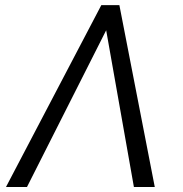

<svg xmlns="http://www.w3.org/2000/svg" viewBox="-20 -748 732 768"><path d="M515.6 0 401.4 -645.5 395.5 -727.5H457.5L599.1 0ZM414.1 -645.5 87.9 0H3.9L385.3 -727.5H446.3Z"/></svg>

Font: Inter 20pt Light
Style: Italic
Weight: 300
Italic angle: -9.3988°
Version: Version 4.001;git-66647c0bb